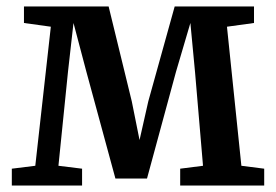

<svg xmlns="http://www.w3.org/2000/svg" viewBox="-20 -573 852 593"><path d="M16.5 0V-52L89 -61L137 -490.5L54 -502V-553H315.5L387 -260L411 -140.5L438 -260L519.5 -553H764.5V-502L681 -490.5L725.5 -61L796 -52V0H536.5V-52L607 -61L582.5 -349L568 -502L523.5 -351L434 -21.5H336.5L246.5 -352.5L207 -502L190 -351.5L160.5 -61L233.5 -52V0Z"/></svg>

Font: Merriweather 24pt SemiBold
Style: Regular
Weight: 600
Designer: Eben Sorkin
Foundry: Eben Sorkin
Version: Version 2.100